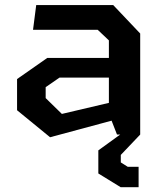

<svg xmlns="http://www.w3.org/2000/svg" viewBox="-20 -548 660 782"><path d="M456.5 0H469.5L380.5 64.5V158.5L471.5 214.5H544.5V131.5H500.5L472 113.5V83L551 0V-411.5L441 -527.5H127.5L114.5 -426.5H378L423.5 -383.5V-312H172.5L49.5 -226V-99L184 11L434.5 -56.5ZM166 -148.5V-193L222.5 -232H423.5V-129L232 -84Z"/></svg>

Font: Monaspace Krypton SemiBold
Style: Regular
Weight: 600
Designer: Riley Cran & the Lettermatic Team
Foundry: Lettermatic
Version: Version 1.200 (Monaspace Krypton)